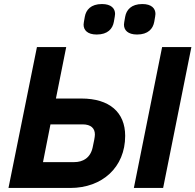

<svg xmlns="http://www.w3.org/2000/svg" viewBox="-20 -931 968 951"><path d="M459 -760C514 -760 538 -789 544 -823C548 -847 550 -855 550 -862C550 -889 531 -911 485 -911C430 -911 406 -882 400 -848C396 -824 394 -816 394 -809C394 -782 413 -760 459 -760ZM659 -760C714 -760 738 -789 744 -823C748 -847 750 -855 750 -862C750 -889 731 -911 685 -911C630 -911 606 -882 600 -848C596 -824 594 -816 594 -809C594 -782 613 -760 659 -760ZM22 0H328C486 0 600 -102 600 -258C600 -375 522 -443 383 -443H257L308 -698H163ZM193 -128 230 -315H389C431 -315 450 -295 450 -265C450 -252 445 -229 439 -201C428 -149 391 -128 347 -128ZM643 0H788L928 -698H783Z"/></svg>

Font: LVC Sans
Style: Bold Italic
Weight: 700
Italic angle: -11.31°
Designer: Mike Abbink, Paul van der Laan, Pieter van Rosmalen
Foundry: Bold Monday
Version: Version 3.0